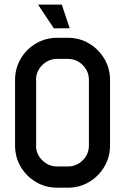

<svg xmlns="http://www.w3.org/2000/svg" viewBox="-20 -829 556 853"><path d="M375 -182.6V-473.6Q375 -512.7 347.4 -540Q319.8 -567.4 281.2 -567.4H234.4Q195.8 -567.4 168 -540Q140.1 -512.7 140.1 -473.6H140.6V-182.6H140.1Q140.1 -144 168 -116.7Q195.8 -89.4 234.4 -89.4H281.2Q319.8 -89.4 347.4 -116.7Q375 -144 375 -182.6ZM281.2 -661.1Q333 -661.1 375.5 -636Q418 -610.8 443.4 -568.1Q468.8 -525.4 468.8 -473.6V-182.6Q468.8 -130.9 443.4 -88.1Q418 -45.4 375.5 -20.3Q333 4.9 281.2 4.9H234.4Q182.6 4.9 139.9 -20.3Q97.2 -45.4 72 -88.1Q46.9 -130.9 46.9 -182.6V-473.6Q46.9 -525.4 72 -568.1Q97.2 -610.8 139.9 -636Q182.6 -661.1 234.4 -661.1ZM254.4 -808.6 289.6 -703.6 219.2 -703.1 148.9 -808.6Z"/></svg>

Font: Lambda
Style: Regular
Weight: 400
Designer: GGBotNet
Version: 0.22